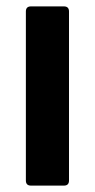

<svg xmlns="http://www.w3.org/2000/svg" viewBox="-20 -581 298 601"><path d="M77 0Q61 0 61 -16V-545Q61 -561 77 -561H180Q196 -561 196 -545V-16Q196 0 180 0Z"/></svg>

Font: Open Sauce Two
Style: Bold
Weight: 700
Designer: Alfredo Marco Pradil
Foundry: Creative Sauce Fz LLC
Version: Version 1.477